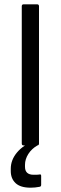

<svg xmlns="http://www.w3.org/2000/svg" viewBox="-20 -675 281 891"><path d="M90 0Q81 0 81 -9V-646Q81 -655 90 -655H152Q161 -655 161 -646V-9Q161 0 152 0ZM122 196Q75 196 52.5 175Q30 154 30 119V108Q30 67 59 32.5Q88 -2 138 -21L155 -11V-1Q127 15 111.5 39.5Q96 64 96 90V99Q96 136 136 136Q144 136 149.5 136Q155 136 162 135Q171 132 171 141V183Q171 191 163 192Q153 194 142.5 195Q132 196 122 196Z"/></svg>

Font: Sofia Sans Semi Condensed
Style: Regular
Weight: 400
Designer: Botio Nikoltchev, Ani Petrova
Foundry: lettersoup
Version: Version 4.100; ttfautohint (v1.8.4.7-5d5b)